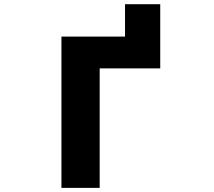

<svg xmlns="http://www.w3.org/2000/svg" viewBox="-20 -910 1040 932"><path d="M757.8 -578.1H463.9V2H278.3V-732.4H586.9V-889.6H757.8Z"/></svg>

Font: Gen Shin Gothic Monospace Heavy
Style: Bold
Weight: 800
Designer: [Source Han Sans]
Ryoko NISHIZUKA  (kana & ideographs); Paul D. Hunt (Latin, Greek & Cyrillic); Wenlong ZHANG  (bopomofo
Version: Version 1.002.20150607